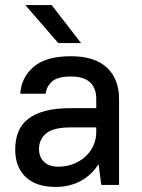

<svg xmlns="http://www.w3.org/2000/svg" viewBox="-20 -730 560 758"><path d="M200 8Q122 8 81 -31.5Q40 -71 40 -140Q40 -178 52 -208.5Q64 -239 90.5 -260Q117 -281 158.5 -292Q200 -303 260 -303H360V-340Q360 -382 335.5 -405Q311 -428 260 -428Q209 -428 186.5 -409Q164 -390 160 -360H60Q64 -424 112.5 -466Q161 -508 260 -508Q354 -508 402 -463Q450 -418 450 -340V0H380L369 -82Q342 -39 298.5 -15.5Q255 8 200 8ZM210 -72Q243 -72 270.5 -83Q298 -94 318 -112.5Q338 -131 349 -156Q360 -181 360 -209V-227H260Q191 -227 162.5 -203.5Q134 -180 134 -142Q134 -110 154 -91Q174 -72 210 -72ZM80 -710H184L300 -560H210Z"/></svg>

Font: Retni Sans Medium
Style: Regular
Weight: 500
Designer: Vitaly Kuzmin
Foundry: ParaType Ltd.
Version: Version 1.00;March 2, 2019;FontCreator 11.5.0.2425 64-bit; t